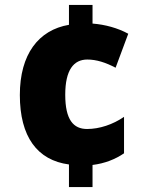

<svg xmlns="http://www.w3.org/2000/svg" viewBox="-20 -744 593 774"><path d="M353 -649V-724H258V-644C135 -623 60 -525 60 -361C60 -193 130 -98 258 -81V10H353V-79C402 -85 445 -102 480 -126V-273C435 -242 381 -224 331 -224C276 -224 243 -261 243 -362C243 -462 277 -504 332 -504C369 -504 406 -492 446 -471L497 -608C455 -631 404 -645 353 -649Z"/></svg>

Font: Noto Sans Thai Looped SemiCondensed Black
Style: Regular
Weight: 900
Width: 4
Designer: Sasikarn Vongin, Ben Mitchell
Foundry: The Fontpad Ltd
Version: Version 1.001